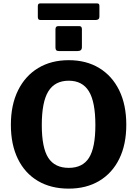

<svg xmlns="http://www.w3.org/2000/svg" viewBox="-20 -1109 814 1139"><path d="M387.6 10Q282.1 10 205 -35.5Q127.9 -81 86.2 -166.1Q44.5 -251.1 44.5 -368.4Q44.5 -487 87.1 -573Q129.6 -659 206.7 -705.5Q283.9 -752 387.8 -752Q491.8 -752 568.4 -705.5Q645.1 -659 687.1 -573.3Q729.2 -487.6 729.2 -369Q729.2 -251.7 687.5 -166.8Q645.8 -82 569 -36Q492.2 10 387.6 10ZM388.1 -113.2Q470.1 -113.2 507.9 -172.9Q545.8 -232.5 545.8 -366.9Q545.8 -504.7 507.3 -567.4Q468.8 -630.2 387.8 -630.2Q305.9 -630.2 266.9 -567.3Q227.9 -504.4 227.9 -366.9Q227.9 -232.8 266.3 -173Q304.7 -113.2 388.1 -113.2ZM465.9 -936.2V-830.2Q465.9 -817.5 459.6 -811.8Q453.3 -806.1 438.9 -806.1H330.7Q318 -806.1 313.5 -811.3Q309 -816.5 309 -827.5V-934.7Q309 -954 325.1 -954H450.4Q465.9 -954 465.9 -936.2ZM569.7 -1074.2V-1009.6Q569.7 -990.2 546.2 -990.2H222.1Q212 -990.2 208.2 -994.7Q204.4 -999.1 204.4 -1008.1V-1072.5Q204.4 -1088.7 217.2 -1088.7H556.9Q569.7 -1088.7 569.7 -1074.2Z"/></svg>

Font: Libre Franklin Thin
Style: Regular
Weight: 100
Designer: Pablo Impallari, Rodrigo Fuenzalida, Nhung Nguyen
Foundry: Impallari Type
Version: Version 3.000